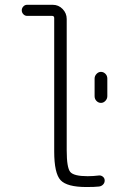

<svg xmlns="http://www.w3.org/2000/svg" viewBox="-20 -750 540 780"><path d="M364.3 -430.7Q364.3 -441.4 372.1 -449.7Q379.9 -458 390.1 -458Q400.4 -458 408.2 -450.2Q416 -442.4 416 -430.7V-359.4Q416 -348.6 408.2 -340.3Q400.4 -332 390.1 -332Q379.9 -332 372.1 -339.8Q364.3 -347.7 364.3 -359.4ZM89.8 -685.5Q81.1 -685.5 74.7 -692.4Q68.4 -699.2 68.4 -708Q68.4 -716.8 74.7 -723.6Q81.1 -730.5 89.8 -730.5H194.3Q217.8 -730.5 234.4 -713.4Q251 -696.3 251 -672.9V-139.6Q251 -68.4 265.6 -51.3Q280.3 -34.2 335.9 -34.2Q358.4 -34.2 381.8 -37.1Q390.6 -38.1 397.9 -32.2Q405.3 -26.4 405.3 -16.6Q405.3 -6.8 398.4 0Q391.6 6.8 381.8 7.8Q365.2 9.8 331.1 9.8Q252 9.8 226.1 -18.1Q200.2 -45.9 200.2 -134.8V-676.8Q200.2 -685.5 191.4 -685.5Z"/></svg>

Font: Rounded Mgen+ 1m light
Style: Regular
Weight: 200
Designer: [Source Han Sans]
Ryoko NISHIZUKA  (kana & ideographs); Paul D. Hunt (Latin, Greek & Cyrillic); Wenlong ZHANG  (bopomofo
Version: Version 1.059.20150602